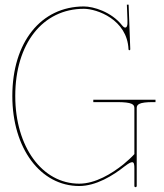

<svg xmlns="http://www.w3.org/2000/svg" viewBox="-20 -790 698 818"><path d="M520.5 -770 523 -706.5V-690C523 -686.5 522 -672.5 513.5 -672.5C510 -672.5 506 -675 500.5 -681.5C454.5 -740 377.5 -762.5 337.5 -762.5C154.5 -762.5 32.5 -610 32.5 -381C32.5 -158.5 152 2.5 317.5 2.5C389 2.5 461 -41.5 512.5 -82.5C528 -94 537 -99 543 -99C551.5 -99 552.5 -88 552.5 -71.5V2.5C552.5 6 555.5 7.5 557.5 7.5C561 7.5 562.5 4 562.5 2.5V-329.5C562.5 -344 570.5 -355 632 -355H642.5V-365H377.5V-355H477.5C543.5 -355 552.5 -345 552.5 -329.5V-133.5C543 -122.5 522.5 -103.5 506 -90C456 -50 386.5 -7.5 317.5 -7.5C159.5 -7.5 45 -164.5 45 -381C45 -604 162 -752.5 337.5 -752.5C392.5 -752.5 522 -707 527.5 -580C527.5 -577.5 529 -576 531.5 -576C533.5 -576 535 -577.5 535 -580L528 -770Z"/></svg>

Font: ZnikomitSC
Style: Regular
Weight: 100
Designer: gluk
Foundry: gluk
Version: Version 0.55